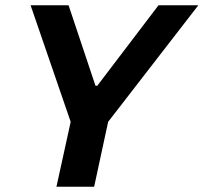

<svg xmlns="http://www.w3.org/2000/svg" viewBox="-20 -708 772 728"><path d="M194 0 248 -246 96 -688H240L342 -383H349L581 -688H732L390 -246L337 0Z"/></svg>

Font: Saira SemiBold
Style: Italic
Weight: 600
Italic angle: -12°
Designer: Hector Gatti with collaboration of the Omnibus-Type team
Foundry: Omnibus-Type
Version: Version 1.100; ttfautohint (v1.8.3)